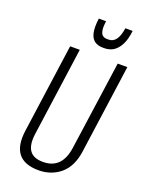

<svg xmlns="http://www.w3.org/2000/svg" viewBox="-166 -979 810 1066"><g transform="rotate(20 239.0 -446.0)"><path d="M200 7Q116 7 80 -38.5Q44 -84 57 -176L130 -700H187L114 -176Q105 -111 127.5 -78Q150 -45 207 -45Q319 -45 337 -176L411 -700H468L395 -176Q389 -131 372.5 -96.5Q356 -62 330 -39.5Q304 -17 271 -5Q238 7 200 7ZM303 -755Q273 -755 253.5 -769Q234 -783 227 -814.5Q220 -846 227 -899H270Q265 -864 268.5 -844Q272 -824 282.5 -816Q293 -808 308 -808H318Q344 -808 360.5 -830Q377 -852 384 -899H427Q421 -846 404 -814.5Q387 -783 364 -769Q341 -755 311 -755Z"/></g></svg>

Font: Pathway Extreme Condensed Thin
Style: Italic
Weight: 250
Width: 3
Italic angle: -8°
Version: Version 1.001;gftools[0.9.26]